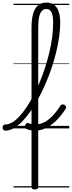

<svg xmlns="http://www.w3.org/2000/svg" viewBox="-105 -998 558 1492"><path d="M165 474Q152 474 146 469.5Q140 465 140 455V-782Q140 -848 152.5 -891.5Q165 -935 191 -956.5Q217 -978 255 -978Q309 -978 336 -938.5Q363 -899 363 -824Q363 -770 354.5 -710.5Q346 -651 330.5 -588Q315 -525 293.5 -462.5Q272 -400 246 -340.5Q220 -281 190.5 -227.5Q161 -174 129.5 -129.5Q98 -85 65.5 -52Q33 -19 1 -1Q-31 17 -62 17Q-74 17 -79.5 9.5Q-85 2 -85 -7Q-85 -16 -79.5 -23.5Q-74 -31 -62 -31Q-37 -31 -10 -47Q17 -63 45 -93Q73 -123 100.5 -163.5Q128 -204 154 -253.5Q180 -303 203 -358Q226 -413 245 -472Q264 -531 278.5 -591Q293 -651 300.5 -710Q308 -769 308 -824Q308 -875 295.5 -901.5Q283 -928 255 -928Q235 -928 221 -914Q207 -900 199.5 -868Q192 -836 192 -780V455Q192 465 185.5 469.5Q179 474 165 474ZM169 17Q151 17 132 13.5Q113 10 98 3Q89 0 88 -8.5Q87 -17 90.5 -25.5Q94 -34 101 -39.5Q108 -45 116 -41Q124 -37 134.5 -35Q145 -33 156 -32Q167 -31 173 -31Q202 -31 233 -45Q264 -59 297 -91Q330 -123 364 -176Q370 -185 379 -186.5Q388 -188 396 -183Q404 -178 407.5 -169.5Q411 -161 405 -152Q366 -92 325.5 -54.5Q285 -17 245.5 0Q206 17 169 17ZM0 449H433V459H0ZM0 -20H433V0H0ZM0 -505H433V-500H0ZM0 -969H433V-959H0Z"/></svg>

Font: Playwrite IT Trad Guides
Style: Regular
Weight: 400
Designer: Veronika Burian, José Scaglione
Foundry: TypeTogether
Version: Version 1.003